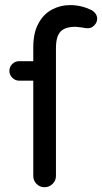

<svg xmlns="http://www.w3.org/2000/svg" viewBox="-20 -744 409 769"><path d="M113.3 -39.1V-420.9H56.6Q41 -420.9 29.3 -432.6Q17.6 -444.3 17.6 -460Q17.6 -476.6 29.3 -487.8Q41 -499 56.6 -499H113.3V-554.7Q113.3 -614.3 134.8 -651.4Q154.3 -687.5 188 -705.6Q221.7 -723.6 260.7 -723.6Q304.7 -723.6 345.7 -704.1Q369.1 -690.4 369.1 -668.9Q369.1 -654.3 357.9 -642.6Q346.7 -630.9 332 -630.9Q321.3 -630.9 309.6 -633.8L283.2 -636.7Q240.2 -636.7 222.2 -617.2Q204.1 -597.7 204.1 -551.8V-39.1Q204.1 -20.5 190.4 -7.3Q176.8 5.9 158.2 5.9Q139.6 5.9 126.5 -7.3Q113.3 -20.5 113.3 -39.1Z"/></svg>

Font: jf-openhuninn-2.1
Style: Regular
Weight: 400
Designer: [Kosugi Maru]
Designed by MOTOYA      

[Varela Round]
Joe Prince (Latin component); Avraham Cornfeld (Hebrew component)
Foundry: justfont Co., Ltd.
Version: 2.1